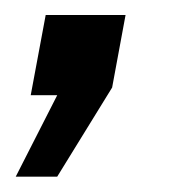

<svg xmlns="http://www.w3.org/2000/svg" viewBox="-52 -124 250 250"><path d="M22.5 106H-31.5L22.5 0H-12L7.5 -104.5H111.5L94 -10Z"/></svg>

Font: Cabin
Style: Italic
Weight: 400
Width: 4
Italic angle: -10°
Designer: Pablo Impallari
Foundry: Pablo Impallari. http://www.impallari.com Igino Marini. http://www.ikern.com
Version: Version 3.001